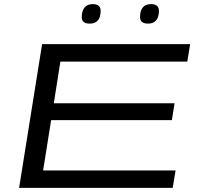

<svg xmlns="http://www.w3.org/2000/svg" viewBox="-20 -915 959 935"><path d="M73 0 185 -700H906L892 -615H274L242 -412H830L817 -330H229L190 -85H835L821 0ZM701 -800Q662 -800 662 -832Q662 -862 675 -878.5Q688 -895 716 -895Q754 -895 754 -862Q754 -833 741 -816.5Q728 -800 701 -800ZM417 -800Q378 -800 378 -831Q378 -861 391.5 -878Q405 -895 432 -895Q470 -895 470 -862Q470 -800 417 -800Z"/></svg>

Font: Georama ExtraExtended
Style: Italic
Weight: 400
Width: 8
Italic angle: -9°
Designer: Jean-Baptiste Levee
Foundry: Production Type
Version: Version 1.000